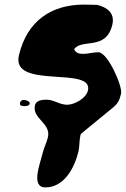

<svg xmlns="http://www.w3.org/2000/svg" viewBox="-20 -514 547 834"><path d="M67 -67C64 -55 76 -53 85 -53C92 -53 107 -54 109 -63C112 -74 91 -80 85 -80C73 -80 69 -75 67 -67ZM165 152C155 195 112 300 177 300C261 300 305 211 321 143C326 120 324 98 329 75C329 73 332 67 332 67L471 -47C496 -67 500 -84 506 -108C513 -137 449 -287 407 -287C384 -287 363 -280 341 -280C322 -280 310 -284 302 -300C334 -348 441 -292 468 -407C480 -458 444 -483 401 -493C392 -493 353 -494 344 -494C203 -494 97 -423 62 -273C28 -124 387 -229 362 -121C354 -86 302 -59 272 -59C238 -59 215 -81 182 -81C166 -81 137 -79 132 -57C118 2 203 20 188 83C182 107 171 127 165 152Z"/></svg>

Font: Charger
Style: OversprayIt
Weight: 400
Designer: Jasper
Foundry: Cannot Into Space Fonts
Version: Version 0.980